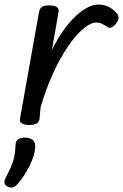

<svg xmlns="http://www.w3.org/2000/svg" viewBox="-37 -539 546 851"><path d="M92 15Q73 15 60.5 8Q48 1 52 -15L136 -486Q140 -503 149.5 -509Q159 -515 179 -515Q206 -515 216 -507Q226 -499 222 -482L193 -317Q218 -368 245.5 -406Q273 -444 300 -469Q327 -494 352.5 -506.5Q378 -519 400 -519Q426 -519 448.5 -506.5Q471 -494 483 -476Q490 -467 488 -456Q486 -445 477 -434Q467 -421 456.5 -417Q446 -413 437 -421Q426 -428 414.5 -433.5Q403 -439 390 -439Q365 -439 332 -411.5Q299 -384 264.5 -333.5Q230 -283 198.5 -214.5Q167 -146 143 -64L138 -11Q136 2 125 8.5Q114 15 92 15ZM-3 288Q-15 282 -17 272.5Q-19 263 -12 249Q3 221 12.5 199Q22 177 26.5 154.5Q31 132 32 102Q33 85 44 78Q55 71 74 71Q97 71 108.5 82Q120 93 119 112Q118 137 107.5 165Q97 193 81 220.5Q65 248 45 272Q33 287 22 291Q11 295 -3 288Z"/></svg>

Font: Playwrite DE VA
Style: Regular
Weight: 400
Designer: Veronika Burian, José Scaglione
Foundry: TypeTogether
Version: Version 1.002